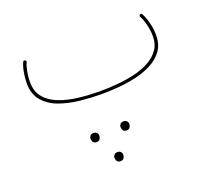

<svg xmlns="http://www.w3.org/2000/svg" viewBox="-114 -469 1098 979"><g transform="rotate(-20 435.0 20.5)"><path d="M69.3 -182.1Q69.3 -209.5 75 -240.5Q80.6 -271.5 89.8 -290Q93.3 -297.9 101.6 -293.9Q109.4 -290.5 105.5 -282.2Q97.7 -267.1 92.3 -237.1Q86.9 -207 86.9 -182.1Q86.9 -128.9 115.5 -95.9Q144 -63 191.7 -45.4Q239.3 -27.8 296.6 -21.7Q354 -15.6 411.6 -15.6Q454.6 -15.6 502.2 -19.8Q549.8 -23.9 594.7 -34.4Q639.6 -44.9 676 -64.2Q712.4 -83.5 734.1 -113.8Q755.9 -144 755.9 -187Q755.9 -218.3 748 -250.5Q740.2 -282.7 729 -301.8Q724.6 -309.1 731.9 -313.5Q739.3 -317.9 743.7 -310.5Q756.3 -288.6 764.9 -254.4Q773.4 -220.2 773.4 -187Q773.4 -137.7 749.5 -104Q725.6 -70.3 686 -49.6Q646.5 -28.8 598.6 -17.8Q550.8 -6.8 502 -2.9Q453.1 1 411.6 1Q355.5 1 295.7 -5.1Q235.8 -11.2 184.3 -29.8Q132.8 -48.3 101.1 -85Q69.3 -121.6 69.3 -182.1ZM442.4 190.9Q442.4 183.1 448.5 176.3Q454.6 169.4 466.8 169.4Q480 169.4 486.3 179.2Q490.2 185.1 490.2 191.9Q490.2 200.7 484.9 209.7Q479.5 218.8 465.3 218.8Q456.1 218.8 450.9 213.9Q445.8 209 443.8 202.6Q442.4 197.3 442.4 190.9ZM278.3 194.3Q278.3 186.5 284.4 179.7Q290.5 172.9 302.7 172.9Q315.9 172.9 322.3 182.6Q326.2 188.5 326.2 195.3Q326.2 204.1 320.8 213.1Q315.4 222.2 301.3 222.2Q292 222.2 286.9 217.3Q281.7 212.4 279.8 206.1Q278.3 200.7 278.3 194.3ZM359.9 327.6Q359.9 319.8 366 313Q372.1 306.2 384.3 306.2Q397.5 306.2 403.8 315.9Q407.7 321.8 407.7 328.6Q407.7 337.4 402.3 346.4Q397 355.5 382.8 355.5Q373.5 355.5 368.4 350.6Q363.3 345.7 361.3 339.4Q359.9 334 359.9 327.6Z"/></g></svg>

Font: Mikhak Thin
Style: Regular
Weight: 100
Designer: Amin Abedi
Version: Version 3.3